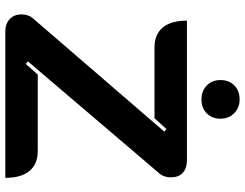

<svg xmlns="http://www.w3.org/2000/svg" viewBox="-122 -822 943 740"><g transform="rotate(90 350.0 -451.5)"><path d="M35 -62Q35 -88 49 -105L487 -613L477 -621L435 -575H163Q112 -575 85.5 -607Q59 -639 59 -700H596Q628 -700 645.5 -684Q663 -668 663 -638Q663 -612 649 -595L216 -87L226 -79L267 -125H562Q612 -125 638.5 -93Q665 -61 665 0H102Q71 0 53 -17Q35 -34 35 -62ZM288 -829Q288 -862 308.5 -882.5Q329 -903 363 -903Q395 -903 416 -882Q437 -861 437 -829Q437 -797 416.5 -776.5Q396 -756 363 -756Q330 -756 309 -776.5Q288 -797 288 -829Z"/></g></svg>

Font: K2D ExtraBold
Style: Regular
Weight: 800
Designer: Katatrad Aksorn Co.,Ltd.
Foundry: Cadson Demak Co.,Ltd.
Version: Version 1.000; ttfautohint (v1.6)